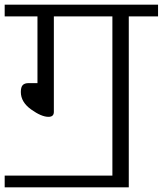

<svg xmlns="http://www.w3.org/2000/svg" viewBox="-30 -750 695 820"><path d="M-10 -680H130V-395H92Q75 -395 67 -386.5Q59 -378 59 -357Q59 -314 103 -282.5Q147 -251 177 -251Q200 -251 200 -272V-680H450V0H-10V50H520V-680H645V-730H-10Z"/></svg>

Font: Glegoo
Style: Regular
Weight: 400
Version: Version 2.0.1; ttfautohint (v0.9) -r 48 -G 60